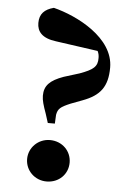

<svg xmlns="http://www.w3.org/2000/svg" viewBox="-55 -811 604 868"><g transform="rotate(5 247.0 -376.5)"><path d="M189 16C245 16 286 -25 286 -78C286 -130 245 -172 189 -172C136 -172 93 -130 93 -78C93 -25 136 16 189 16ZM431 -522C431 -657 262 -742 154 -769C112 -758 90 -736 90 -695C90 -656 113 -627 177 -619L368 -592C373 -582 375 -572 375 -561C376 -521 356 -506 296 -484L225 -462C164 -440 139 -415 139 -369C139 -348 146 -325 159 -289L172 -248H204L206 -288C211 -316 222 -325 267 -344L320 -364C398 -393 431 -435 431 -522Z"/></g></svg>

Font: Noto Serif CJK HK Black
Style: Regular
Weight: 900
Designer: Ryoko NISHIZUKA 西塚涼子 (kana & ideographs); Frank Grießhammer (Latin, Greek & Cyrillic); Wenlong ZHANG 张文龙 (bopomofo); San
Foundry: Adobe
Version: Version 2.001;hotconv 1.1.0;makeotfexe 2.6.0